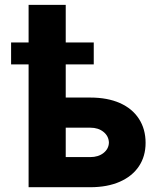

<svg xmlns="http://www.w3.org/2000/svg" viewBox="-20 -783 664 803"><path d="M372.1 -513.7H254.9V-375H357.4Q429.2 -375 481.2 -352.1Q533.2 -329.1 561 -286.1Q588.9 -243.2 588.9 -185.5Q588.9 -129.4 561 -87.6Q533.2 -45.9 481 -22.9Q428.7 0 357.4 0H99.6V-513.7H26.4V-605.5H99.6V-762.7H254.9V-605.5H372.1ZM357.4 -126Q391.1 -126 412.8 -143.1Q434.6 -160.2 435.5 -186.5Q434.6 -213.9 412.8 -231.4Q391.1 -249 357.4 -249H254.9V-126Z"/></svg>

Font: Pretendard GOV ExtraBold
Style: Regular
Weight: 800
Designer: Base glyphs from Inter by Rasmus Andersson; Hangeul glyphs from Noto Sans CJK(Source Han Sans) by Jang Soo-young and Kan
Foundry: Kil Hyung-jin
Version: Version 1.309